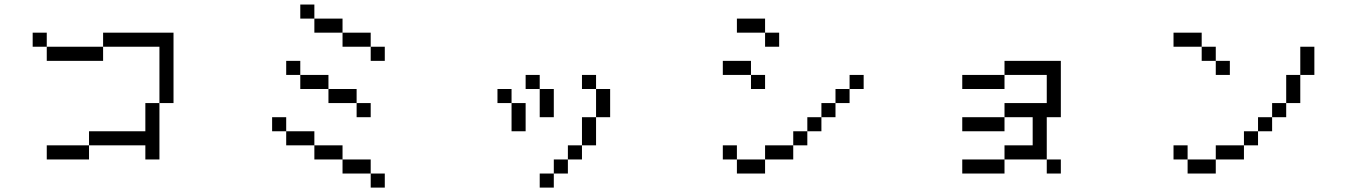

<svg xmlns="http://www.w3.org/2000/svg" viewBox="-20 -770 6040 852"><path d="M625 -125V-62.5H687.5Q687.5 -62.5 687.5 -312.5H625Q625 -312.5 625 -187.5H375V-125H187.5V-62.5H375V-125ZM687.5 -312.5H750V-625H437.5V-562.5H187.5V-500H437.5V-562.5H687.5Q687.5 -562.5 687.5 -312.5ZM187.5 -562.5V-625H125V-562.5Z M1687.5 62.5V0H1625V62.5ZM1625 -250V-312.5H1562.5V-250ZM1687.5 -500V-562.5H1625V-500ZM1625 0V-62.5H1500V0ZM1500 -62.5V-125H1375V-62.5ZM1375 -125V-187.5H1250V-125ZM1250 -187.5V-250H1187.5V-187.5ZM1562.5 -312.5V-375H1437.5V-312.5ZM1437.5 -375V-437.5H1312.5V-375ZM1312.5 -437.5V-500H1250V-437.5ZM1625 -562.5V-625H1500V-562.5ZM1500 -625V-687.5H1375V-625ZM1375 -687.5V-750H1312.5V-687.5Z M2437.5 0H2375V62.5H2437.5ZM2437.5 0H2500V-62.5H2437.5ZM2500 -62.5H2562.5V-125H2500ZM2562.5 -125H2625Q2625 -125 2625 -250H2562.5Q2562.5 -250 2562.5 -125ZM2250 -312.5Q2250 -312.5 2250 -187.5H2312.5Q2312.5 -187.5 2312.5 -312.5ZM2625 -250H2687.5Q2687.5 -250 2687.5 -375H2625Q2625 -375 2625 -250ZM2250 -312.5V-375H2187.5V-312.5ZM2375 -375Q2375 -375 2375 -250H2437.5Q2437.5 -250 2437.5 -375ZM2375 -375V-437.5H2312.5V-375ZM2625 -375V-437.5H2562.5V-375Z M3375 -375V-437.5H3312.5V-375ZM3812.5 -375V-437.5H3750V-375H3687.5V-312.5H3625V-250H3562.5V-187.5H3500V-125H3375V-62.5H3250V0H3375V-62.5H3500V-125H3562.5V-187.5H3625V-250H3687.5V-312.5H3750V-375ZM3437.5 -562.5V-625H3375V-562.5ZM3250 -62.5V-125H3187.5V-62.5ZM3312.5 -437.5V-500H3187.5V-437.5ZM3375 -625V-687.5H3250V-625Z M4687.5 0V-62.5H4625V0ZM4437.5 -62.5H4250V0H4437.5ZM4437.5 -62.5H4625V-250H4687.5Q4687.5 -250 4687.5 -500H4437.5V-437.5H4250V-375H4437.5V-437.5H4625Q4625 -437.5 4625 -312.5H4437.5V-250H4250V-187.5H4437.5V-250H4562.5Q4562.5 -250 4562.5 -125H4437.5Z M5437.5 -437.5V-500H5375V-437.5ZM5250 -62.5V0H5375V-62.5ZM5250 -62.5V-125H5187.5V-62.5ZM5375 -62.5H5500V-125H5375ZM5500 -125H5562.5V-187.5H5500ZM5562.5 -187.5H5625V-250H5562.5ZM5625 -250H5687.5V-312.5H5625ZM5687.5 -312.5H5750Q5750 -312.5 5750 -437.5H5687.5Q5687.5 -437.5 5687.5 -312.5ZM5750 -437.5H5812.5Q5812.5 -437.5 5812.5 -562.5H5750Q5750 -562.5 5750 -437.5ZM5375 -500V-562.5H5312.5V-500ZM5312.5 -562.5V-625H5187.5V-562.5Z"/></svg>

Font: Unifont
Style: Regular
Weight: 500
Version: Version 15.1.04